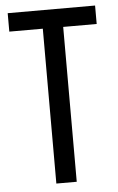

<svg xmlns="http://www.w3.org/2000/svg" viewBox="-52 -751 485 788"><g transform="rotate(-5 190.5 -357.0)"><path d="M232 0H148V-638H10V-714H370V-638H232Z"/></g></svg>

Font: Noto Sans Thai ExtraCondensed
Style: Regular
Weight: 400
Width: 2
Designer: Monotype Design Team
Foundry: Monotype Imaging Inc.
Version: Version 2.002